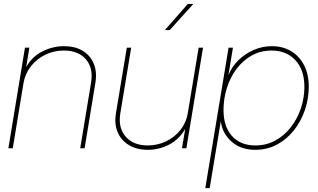

<svg xmlns="http://www.w3.org/2000/svg" viewBox="-20 -760 1630 984"><path d="M100.6 -335 45.4 0H22.9L107.9 -515.6H130.4L114.3 -416.5Q144.5 -470.2 197.8 -496.8Q251 -523.4 308.1 -523.4Q364.7 -523.4 404.1 -499.5Q443.4 -475.6 460.7 -433.3Q478 -391.1 468.8 -335L413.6 0H391.1L446.8 -336.9Q459 -411.1 420.2 -456.1Q381.3 -501 307.6 -501Q256.3 -501 212.2 -479.5Q168 -458 138.4 -420.4Q108.9 -382.8 100.6 -335Z M737.3 7.8Q681.6 7.8 641.6 -15.9Q601.6 -39.6 583.3 -81.8Q564.9 -124 574.2 -179.7L629.9 -515.6H652.3L596.7 -179.7Q584.5 -105.5 623.8 -60.1Q663.1 -14.6 737.3 -14.6Q788.1 -14.6 831.8 -35.9Q875.5 -57.1 905 -94.5Q934.6 -131.8 942.4 -179.7L998 -515.6H1020.5L935.1 0H912.6L929.2 -99.6Q898.9 -45.9 846.9 -19Q794.9 7.8 737.3 7.8ZM825.2 -606 942.4 -739.7H970.7L850.1 -606Z M1032.2 204.1 1151.4 -515.6H1173.8L1150.9 -376H1151.4Q1168 -418 1201.7 -451.2Q1235.4 -484.4 1280 -503.9Q1324.7 -523.4 1373 -523.4Q1429.2 -523.4 1471.9 -497.8Q1514.6 -472.2 1538.6 -425.5Q1562.5 -378.9 1562.5 -315.4Q1562.5 -254.4 1542.7 -196.5Q1522.9 -138.7 1486.6 -92.5Q1450.2 -46.4 1399.9 -19.3Q1349.6 7.8 1288.1 7.8Q1213.9 7.8 1166.7 -34.2Q1119.6 -76.2 1111.8 -137.2H1111.3L1054.7 204.1ZM1288.6 -14.6Q1344.7 -14.6 1390.9 -39.8Q1437 -64.9 1470.5 -107.9Q1503.9 -150.9 1522 -204.6Q1540 -258.3 1540 -314.9Q1540 -402.3 1493.7 -451.7Q1447.3 -501 1372.6 -501Q1314.9 -501 1269.3 -475.1Q1223.6 -449.2 1191.4 -405.8Q1159.2 -362.3 1142.3 -307.9Q1125.5 -253.4 1125.5 -196.3Q1125.5 -111.3 1168.9 -63Q1212.4 -14.6 1288.6 -14.6Z"/></svg>

Font: Inter Display Thin
Style: Italic
Weight: 100
Italic angle: -9.39999°
Designer: Rasmus Andersson
Foundry: rsms
Version: Version 4.000;git-a52131595